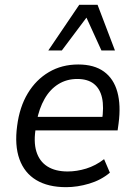

<svg xmlns="http://www.w3.org/2000/svg" viewBox="-20 -766 557 795"><path d="M254 9Q179 9 130 -20.5Q81 -50 60.5 -107Q40 -164 51 -245Q61 -323 95 -379.5Q129 -436 182.5 -467.5Q236 -499 304 -499Q370 -499 410.5 -469.5Q451 -440 466 -385Q481 -330 471 -255L467 -226H110L119 -282H421L402 -265Q411 -323 402.5 -361Q394 -399 368.5 -419Q343 -439 300 -439Q256 -439 221.5 -417.5Q187 -396 164.5 -356.5Q142 -317 132 -264L129 -241Q118 -180 130.5 -139Q143 -98 176 -77Q209 -56 260 -56Q298 -56 337 -68Q376 -80 411 -107L435 -51Q398 -20 349 -5.5Q300 9 254 9ZM180 -557 308 -746H384L456 -557H400L338 -693L236 -557Z"/></svg>

Font: Nunito Sans 10pt SemiCondensed
Style: Italic
Weight: 400
Width: 4
Italic angle: -9°
Designer: Vernon Adams
Foundry: Vernon Adams
Version: Version 3.101;gftools[0.9.27]